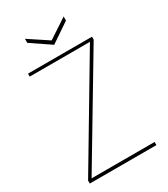

<svg xmlns="http://www.w3.org/2000/svg" viewBox="-212 -971 930 1066"><g transform="rotate(-30 252.5 -438.0)"><path d="M39 0V-19L433 -681H47V-700H457V-681L62 -20H466V0ZM253 -766 129 -850V-876L253 -794L377 -876V-850Z"/></g></svg>

Font: DM Sans 9pt Thin
Style: Regular
Weight: 250
Version: Version 4.004;gftools[0.9.30]